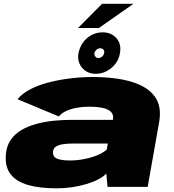

<svg xmlns="http://www.w3.org/2000/svg" viewBox="-20 -1014 942 1042"><path d="M287 8Q331 8 372.2 1.8Q413.5 -4.5 449.5 -15.2Q485.5 -26 513 -40.5Q540.5 -55 557 -72L563.5 0H781.5L843.5 -350.5Q859 -435 820.8 -489Q782.5 -543 696 -569.5Q609.5 -596 480 -596Q419.5 -596 358.2 -588.2Q297 -580.5 241.5 -566Q186 -551.5 143 -528.8Q100 -506 75 -475.5L299.5 -382Q314 -400.5 340.5 -412.2Q367 -424 398.5 -429.5Q430 -435 461 -435Q506 -435 536.5 -428.5Q567 -422 581.5 -407.8Q596 -393.5 594 -370.5L592.5 -363.5H366.5Q321.5 -363.5 272.5 -358.8Q223.5 -354 178 -341.8Q132.5 -329.5 95.5 -307.8Q58.5 -286 36.2 -251.8Q14 -217.5 11.5 -169.5Q7.5 -107.5 37.8 -68.2Q68 -29 130.8 -10.5Q193.5 8 287 8ZM360 -143Q327 -143 306 -147.8Q285 -152.5 275.8 -162.5Q266.5 -172.5 268 -189.5Q268.5 -203 276.2 -212Q284 -221 298 -225.8Q312 -230.5 332.2 -232.8Q352.5 -235 380 -235H565L559.5 -202.5Q540.5 -185 507.8 -171.5Q475 -158 435.8 -150.5Q396.5 -143 360 -143ZM500.5 -613.5Q532.5 -613.5 560.5 -628.8Q588.5 -644 607.5 -669.2Q626.5 -694.5 631 -726Q640 -774.5 612.2 -806.5Q584.5 -838.5 536.5 -838.5Q505 -838.5 477.2 -824Q449.5 -809.5 431 -784Q412.5 -758.5 406 -726Q398 -679 425.5 -646.2Q453 -613.5 500.5 -613.5ZM514 -699Q504 -699 497.5 -707.2Q491 -715.5 492.5 -726Q495.5 -737.5 504.5 -744.8Q513.5 -752 523.5 -752Q534.5 -752 541.2 -744.8Q548 -737.5 545 -726Q543.5 -715.5 534.2 -707.2Q525 -699 514 -699ZM403.5 -862H516.5L704.5 -993.5H534Z"/></svg>

Font: Anybody Expanded Black
Style: Italic
Weight: 900
Width: 7
Italic angle: -10°
Version: Version 1.113;gftools[0.9.25]